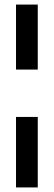

<svg xmlns="http://www.w3.org/2000/svg" viewBox="-20 -680 236 839"><path d="M50 139V-169H145V139ZM50 -376V-660H145V-376Z"/></svg>

Font: Bricolage Grotesque 48pt Condensed Medium
Style: Regular
Weight: 500
Width: 3
Designer: Mathieu Triay
Foundry: Atelier Triay
Version: Version 1.001;gftools[0.9.33.dev8+g029e19f]